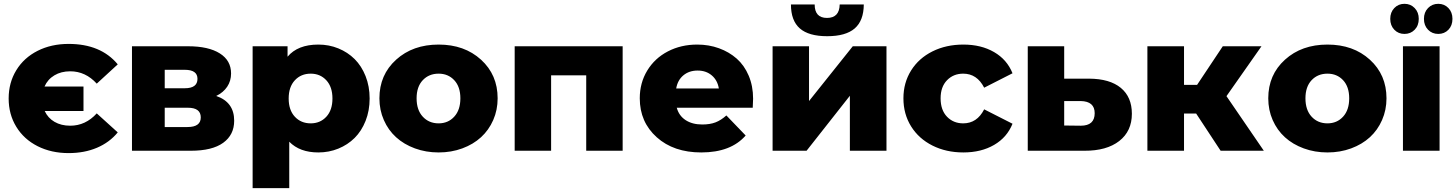

<svg xmlns="http://www.w3.org/2000/svg" viewBox="-20 -782 7555 996"><path d="M335.9 12.2Q246.1 12.2 175 -23.7Q104 -59.6 64.5 -124.3Q24.9 -189 24.9 -271Q24.9 -353 64.5 -417.7Q104 -482.4 175 -518.3Q246.1 -554.2 335.9 -554.2Q502.9 -554.2 590.8 -448.2L481.9 -348.1Q423.8 -412.1 344.2 -412.1Q296.9 -412.1 262 -391.1Q227.1 -370.1 210.9 -333H413.1V-206.1H211.9Q228.5 -169.9 262.9 -149.9Q297.4 -129.9 344.2 -129.9Q423.8 -129.9 481.9 -193.8L590.8 -95.2Q547.9 -43 482.7 -15.4Q417.5 12.2 335.9 12.2Z M664.6 0V-542H955.6Q1061.5 -542 1120.1 -505.1Q1178.7 -468.3 1178.7 -400.9Q1178.7 -362.3 1158.7 -332.3Q1138.7 -302.2 1101.6 -284.2Q1194.8 -252.4 1194.8 -155.8Q1194.8 -82.5 1137.9 -41.3Q1081.1 0 969.7 0ZM834.5 -123H952.6Q1021.5 -123 1021.5 -172.9Q1021.5 -223.1 954.6 -223.1H834.5ZM834.5 -324.2H938.5Q1004.4 -324.2 1004.4 -373Q1004.4 -419.9 938.5 -419.9H834.5Z M1631.3 8.8Q1534.7 8.8 1480.5 -46.9V193.8H1290.5V-542H1471.7V-487.8Q1524.4 -550.8 1631.3 -550.8Q1686.5 -550.8 1735.1 -531Q1783.7 -511.2 1819.6 -475.6Q1855.5 -439.9 1876.5 -387Q1897.5 -334 1897.5 -271Q1897.5 -208 1876.5 -155Q1855.5 -102.1 1819.6 -66.4Q1783.7 -30.8 1735.1 -11Q1686.5 8.8 1631.3 8.8ZM1591.8 -142.1Q1641.1 -142.1 1672.9 -176.5Q1704.6 -210.9 1704.6 -271Q1704.6 -331.1 1672.9 -365.5Q1641.1 -399.9 1591.8 -399.9Q1541.5 -399.9 1509.5 -365.5Q1477.5 -331.1 1477.5 -271Q1477.5 -210.9 1509.5 -176.5Q1541.5 -142.1 1591.8 -142.1Z M1948.2 -272Q1948.2 -394 2034.9 -472.4Q2121.6 -550.8 2255.4 -550.8Q2389.2 -550.8 2475.3 -472.4Q2561.5 -394 2561.5 -272Q2561.5 -211.4 2538.6 -159.2Q2515.6 -106.9 2475.3 -70.1Q2435.1 -33.2 2378.2 -12.2Q2321.3 8.8 2255.4 8.8Q2189.5 8.8 2132.3 -12.2Q2075.2 -33.2 2034.7 -70.1Q1994.1 -106.9 1971.2 -159.2Q1948.2 -211.4 1948.2 -272ZM2255.4 -142.1Q2304.7 -142.1 2336.4 -176.8Q2368.2 -211.4 2368.2 -272Q2368.2 -332 2336.4 -366Q2304.7 -399.9 2255.4 -399.9Q2205.1 -399.9 2173.1 -366Q2141.1 -332 2141.1 -272Q2141.1 -211.4 2173.1 -176.8Q2205.1 -142.1 2255.4 -142.1Z M2649.9 0V-542H3210V0H3021V-391.1H2838.9V0Z M3617.7 8.8Q3474.6 8.8 3386.7 -70.1Q3298.8 -148.9 3298.8 -272Q3298.8 -352.1 3337.6 -416Q3376.5 -480 3444.6 -515.4Q3512.7 -550.8 3596.7 -550.8Q3657.2 -550.8 3709.7 -531.7Q3762.2 -512.7 3801.8 -477.8Q3841.3 -442.9 3864 -389.2Q3886.7 -335.4 3886.7 -270Q3886.7 -253.4 3884.8 -223.1H3490.7Q3502 -181.6 3536.6 -158.9Q3571.3 -136.2 3623 -136.2Q3663.1 -136.2 3691.7 -147.2Q3720.2 -158.2 3748 -183.1L3848.1 -79.1Q3771.5 8.8 3617.7 8.8ZM3487.8 -323.2H3709Q3701.7 -366.2 3672.1 -391.1Q3642.6 -416 3599.1 -416Q3554.7 -416 3524.9 -391.1Q3495.1 -366.2 3487.8 -323.2Z M3987.8 0V-542H4176.8V-257.8L4403.8 -542H4578.6V0H4388.7V-285.2L4164.1 0ZM4271 -594.2Q4175.3 -594.2 4129.2 -634.5Q4083 -674.8 4083 -758.8H4206.1Q4206.1 -689 4270 -689Q4334.5 -689 4335.9 -758.8H4460.9Q4460.4 -674.8 4413.8 -634.5Q4367.2 -594.2 4271 -594.2Z M4977.5 8.8Q4888.2 8.8 4817.1 -26.9Q4746.1 -62.5 4706.3 -126.5Q4666.5 -190.4 4666.5 -272Q4666.5 -352.5 4706.3 -416.3Q4746.1 -480 4817.1 -515.4Q4888.2 -550.8 4977.5 -550.8Q5069.8 -550.8 5137 -511.7Q5204.1 -472.7 5232.4 -401.9L5085.4 -327.1Q5048.3 -399.9 4976.6 -399.9Q4925.8 -399.9 4892.6 -365.7Q4859.4 -331.5 4859.4 -272Q4859.4 -210.9 4892.6 -176.5Q4925.8 -142.1 4976.6 -142.1Q5048.3 -142.1 5085.4 -214.8L5232.4 -140.1Q5204.1 -69.3 5137 -30.3Q5069.8 8.8 4977.5 8.8Z M5605.5 0H5311.5V-542H5500.5V-374H5629.4Q5736.8 -373.5 5794.2 -326.2Q5851.6 -278.8 5851.6 -191.9Q5851.6 -101.6 5786.1 -50.5Q5720.7 0.5 5605.5 0ZM5586.4 -129.9Q5658.7 -129.9 5658.7 -194.8Q5658.7 -256.3 5586.4 -257.8H5500.5V-130.9Z M6312 0 6185.1 -192.9H6122.1V0H5932.1V-542H6122.1V-341.8H6189.9L6323.2 -542H6523.9L6342.3 -283.2L6536.1 0Z M6559.1 -272Q6559.1 -394 6645.8 -472.4Q6732.4 -550.8 6866.2 -550.8Q7000 -550.8 7086.2 -472.4Q7172.4 -394 7172.4 -272Q7172.4 -211.4 7149.4 -159.2Q7126.5 -106.9 7086.2 -70.1Q7045.9 -33.2 6989 -12.2Q6932.1 8.8 6866.2 8.8Q6800.3 8.8 6743.2 -12.2Q6686 -33.2 6645.5 -70.1Q6605 -106.9 6582 -159.2Q6559.1 -211.4 6559.1 -272ZM6866.2 -142.1Q6915.5 -142.1 6947.3 -176.8Q6979 -211.4 6979 -272Q6979 -332 6947.3 -366Q6915.5 -399.9 6866.2 -399.9Q6815.9 -399.9 6783.9 -366Q6752 -332 6752 -272Q6752 -211.4 6783.9 -176.8Q6815.9 -142.1 6866.2 -142.1Z M7257.8 0V-542H7447.8V0ZM7514.6 -684.1Q7514.6 -649.4 7493.7 -627.7Q7472.7 -606 7440.9 -606Q7409.2 -606 7387.9 -627.9Q7366.7 -649.9 7366.7 -684.1Q7366.7 -718.3 7387.9 -740.2Q7409.2 -762.2 7440.9 -762.2Q7472.7 -762.2 7493.7 -740.2Q7514.6 -718.3 7514.6 -684.1ZM7339.8 -684.1Q7339.8 -649.4 7318.6 -627.7Q7297.4 -606 7265.6 -606Q7233.9 -606 7212.9 -627.9Q7191.9 -649.9 7191.9 -684.1Q7191.9 -718.3 7212.9 -740.2Q7233.9 -762.2 7265.6 -762.2Q7297.4 -762.2 7318.6 -740.2Q7339.8 -718.3 7339.8 -684.1Z"/></svg>

Font: Montserrat ExtraBold
Style: Regular
Weight: 800
Designer: Julieta Ulanovsky
Foundry: Julieta Ulanovsky
Version: Version 9.000